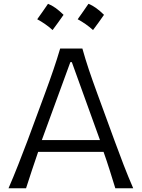

<svg xmlns="http://www.w3.org/2000/svg" viewBox="-20 -1002 755 1022"><path d="M25.4 0Q51.3 -59.6 77.4 -126Q103.5 -192.4 126 -252L220.2 -506.8Q245.6 -575.7 264.6 -631.6Q283.7 -687.5 300.3 -743.7H418.5Q434.6 -686 453.1 -630.9Q471.7 -575.7 497.1 -506.3L590.3 -251.5Q612.8 -189.9 637.9 -124.8Q663.1 -59.6 689 0H593.8Q579.6 -46.9 563.7 -96.7Q547.9 -146.5 531.2 -193.8H183.1Q166.5 -145.5 150.1 -96.2Q133.8 -46.9 118.7 0ZM512.2 -256.3 362.3 -671.4H354.5L202.6 -256.3ZM450.9 -981.7Q489.1 -967.2 533.6 -923.1Q504.6 -881.2 475.1 -842Q456.8 -858.7 436.2 -873.2Q415.5 -887.7 393.5 -899.5Q408.5 -919.9 422.2 -940.1Q435.9 -960.2 450.9 -981.7ZM235.6 -981.7Q273.7 -967.2 318.3 -923.1Q289.3 -881.2 259.8 -842Q241.5 -858.7 220.8 -873.2Q200.1 -887.7 178.1 -899.5Q193.2 -919.9 206.9 -940.1Q220.6 -960.2 235.6 -981.7Z"/></svg>

Font: Pinar-FD Regular
Style: FD-Regular
Weight: 400
Designer: Amin Abedi
Version: Version 3.000